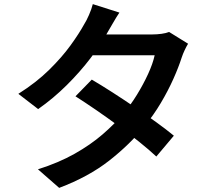

<svg xmlns="http://www.w3.org/2000/svg" viewBox="-20 -851 1040 931"><path d="M425 -465Q471 -438 525.5 -403Q580 -368 635 -330.5Q690 -293 739 -257.5Q788 -222 823 -193L738 -92Q705 -123 656.5 -162Q608 -201 553 -241.5Q498 -282 444 -319Q390 -356 346 -384ZM892 -639Q884 -626 875.5 -608Q867 -590 861 -572Q846 -525 820.5 -468Q795 -411 760 -352Q725 -293 680 -238Q610 -151 510 -72.5Q410 6 267 60L164 -30Q265 -62 342 -105.5Q419 -149 477 -199Q535 -249 578 -300Q613 -341 644 -391.5Q675 -442 698 -492Q721 -542 730 -583H383L425 -684H719Q741 -684 763 -687Q785 -690 800 -696ZM559 -790Q543 -766 527 -738Q511 -710 502 -695Q470 -636 419 -569Q368 -502 303.5 -438Q239 -374 165 -322L69 -396Q156 -451 218 -512Q280 -573 322 -631Q364 -689 388 -733Q399 -750 411.5 -778.5Q424 -807 430 -831Z"/></svg>

Font: Noto Sans JP Thin SemiBold
Style: Regular
Weight: 600
Version: Version 2.004-H2;hotconv 1.0.118;makeotfexe 2.5.65603